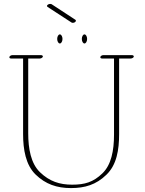

<svg xmlns="http://www.w3.org/2000/svg" viewBox="-20 -961 746 990"><path d="M371.3 -854C371.3 -856 370.8 -857.4 368.9 -858.9L245.8 -939.5C243.9 -940.4 241.5 -940.9 239 -940.9C232.2 -940.9 222.4 -936.5 222.4 -930.2C222.4 -928.2 223.4 -926.8 225.3 -925.3L348.4 -845.2C350.3 -843.8 352.8 -843.3 355.7 -843.3C362.5 -843.3 371.3 -847.7 371.3 -854ZM274.9 -760.3C274.9 -747.6 281.2 -736.8 288.6 -736.8C295.9 -736.8 302.2 -747.6 302.2 -760.3C302.2 -772.9 295.9 -783.7 288.6 -783.7C281.2 -783.7 274.9 -772.9 274.9 -760.3ZM401.9 -760.3C401.9 -747.6 408.2 -736.8 415.5 -736.8C422.9 -736.8 429.2 -747.6 429.2 -760.3C429.2 -772.9 422.9 -783.7 415.5 -783.7C408.2 -783.7 401.9 -772.9 401.9 -760.3ZM28.3 -665.5C28.3 -661.6 32.2 -659.2 38.1 -659.2H99.1V-269.5C99.1 -189.5 112.8 -110.4 163.6 -61C214.8 -11.2 273.4 8.8 345.7 8.8C417.5 8.8 475.6 -8.3 528.8 -60.1C581.5 -110.8 594.2 -187 594.2 -270.5V-659.2H653.3C660.2 -659.2 669.9 -663.6 669.9 -669.9C669.9 -673.8 665.5 -676.8 659.7 -676.8H513.2C506.3 -676.8 499.5 -672.9 497.6 -668C495.6 -663.1 500 -659.2 506.8 -659.2H567.9V-266.1C567.9 -183.1 553.2 -110.8 508.3 -67.4C460.9 -21.5 417 -8.8 352.1 -8.8C287.6 -8.8 235.4 -25.4 186 -73.2C139.2 -118.2 125.5 -194.8 125.5 -273.9V-659.2H184.6C191.4 -659.2 198.7 -663.1 200.7 -668C202.6 -672.9 197.8 -676.8 190.9 -676.8H44.4C37.6 -676.8 28.3 -672.4 28.3 -665.5Z"/></svg>

Font: WireWyrm
Style: Light
Weight: 200
Version: Version 001.000